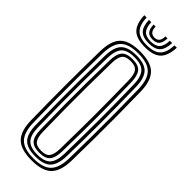

<svg xmlns="http://www.w3.org/2000/svg" viewBox="-312 -983 1017 1017"><g transform="rotate(45 196.0 -475.0)"><path d="M196.2 7.5Q115.5 7.5 80.9 -27Q46.2 -61.5 44.5 -139.8Q43 -215.2 42.4 -279.6Q41.8 -344 41.8 -404.2Q41.8 -464.5 42.5 -526.9Q43.2 -589.2 44.5 -660.2Q46.2 -738.8 81 -773.1Q115.8 -807.5 196.2 -807.5Q275.8 -807.5 310.6 -773.1Q345.5 -738.8 347.5 -660.2Q349.5 -567 350.1 -482.9Q350.8 -398.8 350 -315.2Q349.2 -231.8 347.5 -139.8Q345.5 -61.8 310.9 -27.1Q276.2 7.5 196.2 7.5ZM196.2 -6.8Q267.2 -6.8 297.8 -38.1Q328.2 -69.5 330 -140.2Q331.8 -231.5 332.5 -313.8Q333.2 -396 332.6 -479.9Q332 -563.8 330 -659.8Q328.2 -731.2 297.4 -762.2Q266.5 -793.2 196.2 -793.2Q123.5 -793.2 93.5 -761.6Q63.5 -730 62 -659.8Q60 -559.5 59.5 -476.9Q59 -394.2 59.6 -314Q60.2 -233.8 62 -140.2Q63.5 -70 93.5 -38.4Q123.5 -6.8 196.2 -6.8ZM196.2 -21Q133.5 -21 107.1 -48.8Q80.8 -76.5 79.5 -140.5Q77.5 -241 77 -323.5Q76.5 -406 77.1 -486.1Q77.8 -566.2 79.5 -659.5Q80.8 -723.8 107.2 -751.4Q133.8 -779 196.2 -779Q258.5 -779 284.8 -750.9Q311 -722.8 312.5 -659.2Q314 -582 314.8 -517.2Q315.5 -452.5 315.5 -392.8Q315.5 -333 314.8 -271.9Q314 -210.8 312.5 -141Q311 -78.2 285.1 -49.6Q259.2 -21 196.2 -21ZM196.2 -35.5Q250.2 -35.5 272 -60.5Q293.8 -85.5 295 -141.5Q296.5 -218 297.2 -281.6Q298 -345.2 298 -404.1Q298 -463 297.2 -524.5Q296.5 -586 295 -658.5Q293.8 -713.5 272.5 -739Q251.2 -764.5 196.2 -764.5Q142.2 -764.5 120.1 -740Q98 -715.5 97 -659.2Q95 -563.2 94.4 -481.8Q93.8 -400.2 94.4 -318.6Q95 -237 97 -141Q98 -83.5 120.6 -59.5Q143.2 -35.5 196.2 -35.5ZM196.2 -49.8Q151.8 -49.8 133.6 -70.9Q115.5 -92 114.5 -141.2Q112.5 -241.8 111.9 -324.1Q111.2 -406.5 112 -486.2Q112.8 -566 114.5 -658.8Q115.5 -708 133.5 -729.1Q151.5 -750.2 196.2 -750.2Q241.8 -750.2 259.1 -728.1Q276.5 -706 277.5 -658Q279 -579.2 279.8 -515.5Q280.5 -451.8 280.5 -393.8Q280.5 -335.8 279.8 -275.1Q279 -214.5 277.5 -142Q276.5 -93.8 259 -71.8Q241.5 -49.8 196.2 -49.8ZM196.2 -64.2Q232.8 -64.2 246 -83Q259.2 -101.8 260.2 -142.5Q261.5 -218.8 262.2 -280.9Q263 -343 263 -400.8Q263 -458.5 262.2 -520.2Q261.5 -582 260.2 -657.5Q259.2 -699.2 245.8 -717.5Q232.2 -735.8 196.2 -735.8Q161.2 -735.8 147 -718.5Q132.8 -701.2 132 -658.5Q130 -562.2 129.4 -481Q128.8 -399.8 129.4 -318.5Q130 -237.2 132 -141.8Q132.8 -100 146.6 -82.1Q160.5 -64.2 196.2 -64.2ZM196.8 -840.8Q134 -840.8 105.8 -868.1Q77.5 -895.5 75 -958.5H92.2Q94.5 -903 118.9 -879.1Q143.2 -855.2 196.8 -855.2Q250.2 -855.2 274.5 -879.1Q298.8 -903 301.2 -958.5H318.8Q315.8 -895.5 287.5 -868.1Q259.2 -840.8 196.8 -840.8ZM196.8 -869.5Q152 -869.5 131.9 -890.1Q111.8 -910.8 109.8 -958.5H127.2Q128.8 -918.5 144.9 -901.1Q161 -883.8 196.8 -883.8Q232.5 -883.8 248.6 -901.1Q264.8 -918.5 266.5 -958.5H283.8Q281.8 -910.8 261.5 -890.1Q241.2 -869.5 196.8 -869.5ZM196.8 -898.2Q170 -898.2 157.9 -912.2Q145.8 -926.2 144.8 -958.5H160Q160.2 -912.5 196.8 -912.5Q233.8 -912.5 233.5 -958.5H249Q247.8 -926.2 235.6 -912.2Q223.5 -898.2 196.8 -898.2Z"/></g></svg>

Font: Big Shoulders Inline Display SemiBold
Style: Regular
Weight: 600
Designer: Patric King
Foundry: XO Type Co
Version: Version 1.000